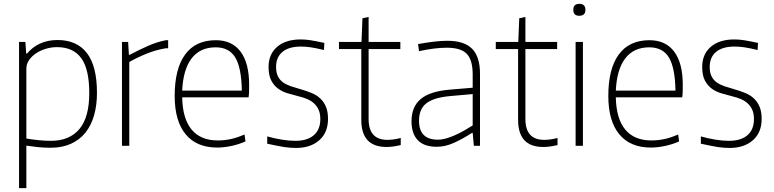

<svg xmlns="http://www.w3.org/2000/svg" viewBox="-20 -758 4021 998"><path d="M79 -540H112L116 -480H121Q148 -513 188 -531.5Q228 -550 279 -550Q379 -550 431.5 -482.5Q484 -415 484 -275Q484 -211 469 -158.5Q454 -106 424 -68.5Q394 -31 348.5 -10.5Q303 10 243 10Q208 10 175.5 6.5Q143 3 117 -1V220H79ZM245 -26Q341 -26 392.5 -87Q444 -148 444 -274Q444 -398 402.5 -455.5Q361 -513 276 -513Q247 -513 218.5 -504.5Q190 -496 167.5 -481Q145 -466 131 -445.5Q117 -425 117 -402V-38Q146 -33 179.5 -29.5Q213 -26 245 -26Z M614 -540H646L650 -473H654Q705 -500 750.5 -520Q796 -540 842 -549H854V-507H841Q792 -499 744.5 -480Q697 -461 652 -436V0H614Z M1109 9Q1002 9 945 -60Q888 -129 888 -259Q888 -401 942.5 -475Q997 -549 1102 -549Q1186 -549 1230.5 -489.5Q1275 -430 1275 -317Q1275 -294 1274.5 -279Q1274 -264 1272 -252H927Q929 -141 976 -84.5Q1023 -28 1112 -28Q1146 -28 1179 -35Q1212 -42 1251 -59L1256 -23Q1223 -8 1183.5 0.5Q1144 9 1109 9ZM1101 -512Q1020 -512 976 -454.5Q932 -397 927 -287H1237Q1235 -406 1203 -459Q1171 -512 1101 -512Z M1519 11Q1505 11 1490.5 10Q1476 9 1458.5 6.5Q1441 4 1419.5 -0.5Q1398 -5 1369 -11V-49Q1408 -38 1445.5 -32Q1483 -26 1515 -26Q1578 -26 1611.5 -55.5Q1645 -85 1645 -139Q1645 -167 1636.5 -186.5Q1628 -206 1613 -220Q1598 -234 1577 -243Q1556 -252 1530 -258Q1503 -265 1475.5 -273Q1448 -281 1426 -297Q1404 -313 1390 -339.5Q1376 -366 1376 -410Q1376 -476 1420.5 -514.5Q1465 -553 1543 -553Q1556 -553 1568 -552Q1580 -551 1593.5 -549Q1607 -547 1624.5 -543.5Q1642 -540 1666 -535L1664 -498Q1623 -508 1596 -512Q1569 -516 1544 -516Q1482 -516 1448.5 -488.5Q1415 -461 1415 -410Q1415 -380 1425 -360.5Q1435 -341 1452.5 -329Q1470 -317 1492.5 -309.5Q1515 -302 1540 -295Q1572 -286 1599 -275Q1626 -264 1645 -246Q1664 -228 1674.5 -202.5Q1685 -177 1685 -140Q1685 -69 1639.5 -29Q1594 11 1519 11Z M1989 6Q1858 6 1858 -135V-503H1742V-540H1859L1864 -663L1896 -670V-540H2061V-503H1896V-139Q1896 -31 1994 -31Q2009 -31 2027.5 -33.5Q2046 -36 2063 -41V-4Q2022 6 1989 6Z M2250 5Q2185 5 2152 -29Q2119 -63 2119 -128Q2119 -203 2166.5 -243Q2214 -283 2317 -292L2437 -302V-370Q2437 -446 2406.5 -478Q2376 -510 2302 -510Q2240 -510 2158 -492L2153 -529Q2198 -537 2235.5 -541.5Q2273 -546 2306 -546Q2393 -546 2434 -504.5Q2475 -463 2475 -375V0H2443L2437 -67H2433Q2385 -36 2339.5 -15.5Q2294 5 2250 5ZM2256 -32Q2277 -32 2299.5 -38.5Q2322 -45 2345.5 -55.5Q2369 -66 2392 -79Q2415 -92 2437 -106V-269L2324 -259Q2278 -255 2246.5 -245.5Q2215 -236 2195.5 -220.5Q2176 -205 2167 -182.5Q2158 -160 2158 -130Q2158 -32 2256 -32Z M2804 6Q2673 6 2673 -135V-503H2557V-540H2674L2679 -663L2711 -670V-540H2876V-503H2711V-139Q2711 -31 2809 -31Q2824 -31 2842.5 -33.5Q2861 -36 2878 -41V-4Q2837 6 2804 6Z M2991 -676Q2960 -676 2960 -707Q2960 -738 2991 -738Q3023 -738 3023 -707Q3023 -676 2991 -676ZM2972 -540H3010V0H2972Z M3363 9Q3256 9 3199 -60Q3142 -129 3142 -259Q3142 -401 3196.5 -475Q3251 -549 3356 -549Q3440 -549 3484.5 -489.5Q3529 -430 3529 -317Q3529 -294 3528.5 -279Q3528 -264 3526 -252H3181Q3183 -141 3230 -84.5Q3277 -28 3366 -28Q3400 -28 3433 -35Q3466 -42 3505 -59L3510 -23Q3477 -8 3437.5 0.5Q3398 9 3363 9ZM3355 -512Q3274 -512 3230 -454.5Q3186 -397 3181 -287H3491Q3489 -406 3457 -459Q3425 -512 3355 -512Z M3773 11Q3759 11 3744.5 10Q3730 9 3712.5 6.5Q3695 4 3673.5 -0.5Q3652 -5 3623 -11V-49Q3662 -38 3699.5 -32Q3737 -26 3769 -26Q3832 -26 3865.5 -55.5Q3899 -85 3899 -139Q3899 -167 3890.5 -186.5Q3882 -206 3867 -220Q3852 -234 3831 -243Q3810 -252 3784 -258Q3757 -265 3729.5 -273Q3702 -281 3680 -297Q3658 -313 3644 -339.5Q3630 -366 3630 -410Q3630 -476 3674.5 -514.5Q3719 -553 3797 -553Q3810 -553 3822 -552Q3834 -551 3847.5 -549Q3861 -547 3878.5 -543.5Q3896 -540 3920 -535L3918 -498Q3877 -508 3850 -512Q3823 -516 3798 -516Q3736 -516 3702.5 -488.5Q3669 -461 3669 -410Q3669 -380 3679 -360.5Q3689 -341 3706.5 -329Q3724 -317 3746.5 -309.5Q3769 -302 3794 -295Q3826 -286 3853 -275Q3880 -264 3899 -246Q3918 -228 3928.5 -202.5Q3939 -177 3939 -140Q3939 -69 3893.5 -29Q3848 11 3773 11Z"/></svg>

Font: Encode Sans Narrow
Style: Thin
Weight: 250
Designer: Pablo Impallari, Andres Torresi
Foundry: Pablo Impallari, Andres Torresi
Version: Version 1.000; ttfautohint (v1.00) -l 8 -r 50 -G 200 -x 14 -